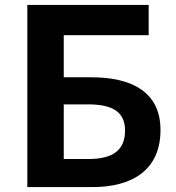

<svg xmlns="http://www.w3.org/2000/svg" viewBox="-20 -760 715 780"><path d="M91 0H356C514 0 632 -67 632 -232C632 -391 508 -446 352 -446H239V-617H584V-740H91ZM239 -114V-336H338C436 -336 488 -306 488 -230C488 -150 439 -114 339 -114Z"/></svg>

Font: Genne Gothic Bold
Style: Regular
Weight: 700
Designer: Ryoko NISHIZUKA (kana & ideographs); Paul D. Hunt (Latin, Greek & Cyrillic); Wenlong ZHANG (bopomofo); Sandoll Communica
Foundry: Adobe Systems Incorporated
Version: Version 1.004;PS 1.004;hotconv 16.6.51;makeotf.lib2.5.65220